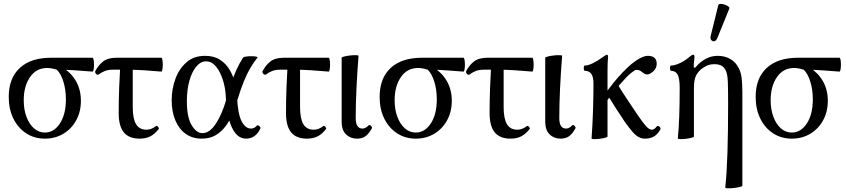

<svg xmlns="http://www.w3.org/2000/svg" viewBox="-20 -719 4454 1011"><path d="M216 11Q161 11 118 -17Q75 -45 50.5 -94.5Q26 -144 26 -209Q26 -307 84 -361Q142 -415 250 -415H467Q471 -415 473 -404Q475 -393 475 -378.5Q475 -364 473 -353Q471 -342 467 -342Q427 -345 386.5 -348Q346 -351 305 -352L309 -364Q355 -336 380.5 -291Q406 -246 406 -188Q406 -131 381.5 -86Q357 -41 314 -15Q271 11 216 11ZM216 -21Q264 -21 295.5 -69Q327 -117 327 -196Q327 -246 314 -288.5Q301 -331 279 -352Q251 -361 228 -361Q171 -361 138 -313Q105 -265 105 -191Q105 -142 119.5 -103.5Q134 -65 159 -43Q184 -21 216 -21Z M715 11Q659 11 632 -22Q605 -55 605 -124Q605 -190 607.5 -257Q610 -324 614 -391H679V-155Q679 -94 696.5 -65Q714 -36 751 -36Q777 -36 801 -55Q805 -58 809 -54.5Q813 -51 815.5 -46.5Q818 -42 816 -40Q794 -12 770.5 -0.5Q747 11 715 11ZM500 -327Q497 -324 491.5 -326Q486 -328 483 -333.5Q480 -339 481 -343Q497 -375 522.5 -395Q548 -415 593 -415H830Q833 -415 835 -404Q837 -393 837 -378.5Q837 -364 835 -353Q833 -342 830 -342Q784 -346 738.5 -349Q693 -352 647 -352H573Q548 -352 529.5 -344Q511 -336 500 -327Z M1042 11Q993 11 957.5 -14.5Q922 -40 903 -86Q884 -132 884 -191Q884 -250 903.5 -303.5Q923 -357 962 -391Q1001 -425 1060 -425Q1107 -425 1139 -404Q1171 -383 1190 -350Q1209 -317 1218 -280Q1227 -243 1228 -212Q1232 -120 1252 -81Q1272 -42 1302 -42Q1320 -42 1333 -58Q1336 -61 1340.5 -58.5Q1345 -56 1349 -51.5Q1353 -47 1351 -43Q1339 -16 1320 -2.5Q1301 11 1275 11Q1229 11 1201 -48Q1173 -107 1169 -210Q1167 -256 1153.5 -298.5Q1140 -341 1117.5 -368.5Q1095 -396 1065 -396Q1037 -396 1014 -369Q991 -342 977.5 -294.5Q964 -247 964 -186Q964 -102 989 -60Q1014 -18 1046 -18Q1084 -18 1116.5 -67.5Q1149 -117 1171 -193Q1187 -245 1199 -283Q1211 -321 1225.5 -352.5Q1240 -384 1260 -416Q1262 -419 1274.5 -421Q1287 -423 1302.5 -423Q1318 -423 1328.5 -421Q1339 -419 1336 -416Q1316 -391 1298.5 -361.5Q1281 -332 1264 -290.5Q1247 -249 1228 -186Q1218 -153 1203.5 -118Q1189 -83 1167.5 -54Q1146 -25 1115.5 -7Q1085 11 1042 11Z M1596 11Q1540 11 1513 -22Q1486 -55 1486 -124Q1486 -190 1488.5 -257Q1491 -324 1495 -391H1560V-155Q1560 -94 1577.5 -65Q1595 -36 1632 -36Q1658 -36 1682 -55Q1686 -58 1690 -54.5Q1694 -51 1696.5 -46.5Q1699 -42 1697 -40Q1675 -12 1651.5 -0.5Q1628 11 1596 11ZM1381 -327Q1378 -324 1372.5 -326Q1367 -328 1364 -333.5Q1361 -339 1362 -343Q1378 -375 1403.5 -395Q1429 -415 1474 -415H1711Q1714 -415 1716 -404Q1718 -393 1718 -378.5Q1718 -364 1716 -353Q1714 -342 1711 -342Q1665 -346 1619.5 -349Q1574 -352 1528 -352H1454Q1429 -352 1410.5 -344Q1392 -336 1381 -327Z M1860 11Q1825 11 1802 -11.5Q1779 -34 1779 -78V-415Q1779 -418 1792.5 -421.5Q1806 -425 1824 -427Q1842 -429 1855 -428.5Q1868 -428 1868 -425Q1861 -338 1857 -253.5Q1853 -169 1853 -97Q1853 -42 1889 -42Q1905 -42 1921 -59Q1926 -64 1933.5 -56Q1941 -48 1938 -43Q1921 -13 1903.5 -1Q1886 11 1860 11Z M2169 11Q2114 11 2071 -17Q2028 -45 2003.5 -94.5Q1979 -144 1979 -209Q1979 -307 2037 -361Q2095 -415 2203 -415H2420Q2424 -415 2426 -404Q2428 -393 2428 -378.5Q2428 -364 2426 -353Q2424 -342 2420 -342Q2380 -345 2339.5 -348Q2299 -351 2258 -352L2262 -364Q2308 -336 2333.5 -291Q2359 -246 2359 -188Q2359 -131 2334.5 -86Q2310 -41 2267 -15Q2224 11 2169 11ZM2169 -21Q2217 -21 2248.5 -69Q2280 -117 2280 -196Q2280 -246 2267 -288.5Q2254 -331 2232 -352Q2204 -361 2181 -361Q2124 -361 2091 -313Q2058 -265 2058 -191Q2058 -142 2072.5 -103.5Q2087 -65 2112 -43Q2137 -21 2169 -21Z M2668 11Q2612 11 2585 -22Q2558 -55 2558 -124Q2558 -190 2560.5 -257Q2563 -324 2567 -391H2632V-155Q2632 -94 2649.5 -65Q2667 -36 2704 -36Q2730 -36 2754 -55Q2758 -58 2762 -54.5Q2766 -51 2768.5 -46.5Q2771 -42 2769 -40Q2747 -12 2723.5 -0.5Q2700 11 2668 11ZM2453 -327Q2450 -324 2444.5 -326Q2439 -328 2436 -333.5Q2433 -339 2434 -343Q2450 -375 2475.5 -395Q2501 -415 2546 -415H2783Q2786 -415 2788 -404Q2790 -393 2790 -378.5Q2790 -364 2788 -353Q2786 -342 2783 -342Q2737 -346 2691.5 -349Q2646 -352 2600 -352H2526Q2501 -352 2482.5 -344Q2464 -336 2453 -327Z M2932 11Q2897 11 2874 -11.5Q2851 -34 2851 -78V-415Q2851 -418 2864.5 -421.5Q2878 -425 2896 -427Q2914 -429 2927 -428.5Q2940 -428 2940 -425Q2933 -338 2929 -253.5Q2925 -169 2925 -97Q2925 -42 2961 -42Q2977 -42 2993 -59Q2998 -64 3005.5 -56Q3013 -48 3010 -43Q2993 -13 2975.5 -1Q2958 11 2932 11Z M3095 10Q3100 -60 3102.5 -134.5Q3105 -209 3105 -279Q3105 -313 3094 -329.5Q3083 -346 3060 -346Q3056 -346 3054.5 -353Q3053 -360 3054.5 -367Q3056 -374 3060 -374Q3077 -374 3102.5 -386.5Q3128 -399 3155 -419Q3163 -425 3168.5 -428Q3174 -431 3176 -431Q3182 -431 3182 -417Q3180 -399 3179.5 -380Q3179 -361 3179 -342V0Q3179 3 3166 6.5Q3153 10 3136.5 12Q3120 14 3107.5 13.5Q3095 13 3095 10ZM3146 -149 3127 -167Q3184 -254 3234.5 -311.5Q3285 -369 3325 -397Q3365 -425 3391 -425Q3438 -425 3438 -383Q3438 -360 3420 -343.5Q3402 -327 3388 -327Q3378 -327 3370 -333Q3362 -339 3353.5 -345Q3345 -351 3330 -351Q3323 -351 3301.5 -333.5Q3280 -316 3242 -272Q3204 -228 3146 -149ZM3376 11Q3358 11 3342.5 2.5Q3327 -6 3310.5 -25Q3294 -44 3271 -76Q3247 -111 3223.5 -148Q3200 -185 3179 -219L3229 -280Q3255 -237 3283 -195Q3311 -153 3336 -116Q3365 -73 3382 -54.5Q3399 -36 3412 -36Q3419 -36 3425.5 -40.5Q3432 -45 3439 -54Q3442 -57 3447.5 -55Q3453 -53 3456.5 -48Q3460 -43 3457 -37Q3443 -12 3423.5 -0.5Q3404 11 3376 11Z M3799 269Q3807 195 3810.5 84.5Q3814 -26 3814 -173Q3814 -247 3812.5 -287.5Q3811 -328 3802 -347Q3792 -367 3777.5 -374Q3763 -381 3742 -381Q3719 -381 3703 -373.5Q3687 -366 3675 -357Q3656 -342 3645 -320.5Q3634 -299 3634 -254V0Q3634 3 3621 6.5Q3608 10 3591 12Q3574 14 3561.5 13.5Q3549 13 3549 10Q3554 -36 3556.5 -104Q3559 -172 3559 -254Q3559 -307 3548 -326.5Q3537 -346 3514 -346Q3510 -346 3508.5 -353Q3507 -360 3508.5 -367Q3510 -374 3514 -374Q3529 -374 3547 -381Q3565 -388 3582 -398.5Q3599 -409 3610 -419Q3618 -426 3623 -428.5Q3628 -431 3631 -431Q3637 -431 3637 -417Q3636 -406 3634.5 -395Q3633 -384 3633 -364L3640 -362Q3693 -425 3759 -425Q3797 -425 3826 -408Q3855 -391 3870 -360Q3881 -340 3885 -309.5Q3889 -279 3889 -232V259Q3889 262 3875.5 265.5Q3862 269 3844 271Q3826 273 3812.5 272.5Q3799 272 3799 269ZM3757 -518Q3751 -504 3741.5 -502Q3732 -500 3725.5 -508Q3719 -516 3722 -529L3762 -691Q3764 -698 3773.5 -698.5Q3783 -699 3795 -695Q3807 -691 3815 -685Q3823 -679 3820 -673Z M4149 11Q4094 11 4051 -17Q4008 -45 3983.5 -94.5Q3959 -144 3959 -209Q3959 -307 4017 -361Q4075 -415 4183 -415H4400Q4404 -415 4406 -404Q4408 -393 4408 -378.5Q4408 -364 4406 -353Q4404 -342 4400 -342Q4360 -345 4319.5 -348Q4279 -351 4238 -352L4242 -364Q4288 -336 4313.5 -291Q4339 -246 4339 -188Q4339 -131 4314.5 -86Q4290 -41 4247 -15Q4204 11 4149 11ZM4149 -21Q4197 -21 4228.5 -69Q4260 -117 4260 -196Q4260 -246 4247 -288.5Q4234 -331 4212 -352Q4184 -361 4161 -361Q4104 -361 4071 -313Q4038 -265 4038 -191Q4038 -142 4052.5 -103.5Q4067 -65 4092 -43Q4117 -21 4149 -21Z"/></svg>

Font: Junicode VF
Style: Regular
Weight: 400
Designer: Peter S. Baker
Version: Version 2.213